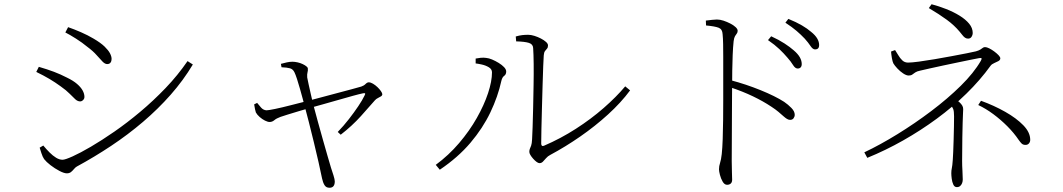

<svg xmlns="http://www.w3.org/2000/svg" viewBox="-20 -832 5010 905"><path d="M288 -679 301 -704Q330 -694 362 -680Q394 -666 421 -650Q455 -630 473 -612.5Q491 -595 498.5 -580.5Q506 -566 506 -554Q506 -544 501 -537Q496 -530 485 -530Q475 -530 463.5 -541.5Q452 -553 435.5 -572Q419 -591 392 -611Q368 -631 338 -650Q308 -669 288 -679ZM864 -544 889 -528Q844 -453 784.5 -385.5Q725 -318 654 -257.5Q583 -197 504 -144.5Q425 -92 342 -47Q335 -43 328.5 -35Q322 -27 314.5 -21Q307 -15 295 -15Q282 -15 260 -26.5Q238 -38 218 -53.5Q198 -69 188 -82Q181 -92 175 -110.5Q169 -129 167 -136L184 -146Q199 -128 214 -113Q229 -98 244.5 -88.5Q260 -79 275 -79Q287 -79 322.5 -95Q358 -111 408.5 -140.5Q459 -170 519 -211.5Q579 -253 641 -305Q703 -357 760.5 -417Q818 -477 864 -544ZM151 -493 163 -517Q204 -505 234.5 -493.5Q265 -482 296 -466Q325 -452 343 -436.5Q361 -421 369.5 -405.5Q378 -390 378 -375Q378 -369 375 -364.5Q372 -360 367.5 -357Q363 -354 358 -354Q346 -354 335 -364Q324 -374 308.5 -390Q293 -406 266 -425Q240 -444 213 -460Q186 -476 151 -493Z M1307 -515 1304 -531Q1318 -535 1332 -538Q1346 -541 1358 -541Q1370 -541 1383 -538Q1396 -535 1406.5 -530Q1417 -525 1424 -519.5Q1431 -514 1431 -509Q1432 -499 1429.5 -491Q1427 -483 1428 -467Q1430 -457 1434.5 -435.5Q1439 -414 1445 -388.5Q1451 -363 1456 -341Q1466 -303 1478 -259.5Q1490 -216 1502 -173.5Q1514 -131 1524 -96.5Q1534 -62 1540 -42Q1546 -24 1552 -5Q1558 14 1558 23Q1558 53 1533 53Q1517 53 1509.5 40.5Q1502 28 1498 9Q1492 -22 1481.5 -67.5Q1471 -113 1459 -163Q1447 -213 1435.5 -257.5Q1424 -302 1416 -332Q1413 -344 1407 -366Q1401 -388 1394 -413Q1387 -438 1380 -459.5Q1373 -481 1368 -491Q1361 -506 1347 -510Q1333 -514 1307 -515ZM1192 -347Q1200 -337 1210.5 -325Q1221 -313 1236 -312Q1245 -312 1276.5 -318.5Q1308 -325 1350.5 -336Q1393 -347 1433 -357Q1457 -363 1493.5 -373Q1530 -383 1568.5 -393Q1607 -403 1638 -411.5Q1669 -420 1683 -424Q1695 -428 1703 -436Q1711 -444 1718 -444Q1727 -444 1738 -437.5Q1749 -431 1759 -421.5Q1769 -412 1775.5 -402.5Q1782 -393 1782 -388Q1782 -382 1776 -378Q1770 -374 1761.5 -370Q1753 -366 1747 -359Q1723 -331 1681 -284.5Q1639 -238 1586 -197L1572 -210Q1600 -239 1624.5 -270.5Q1649 -302 1668.5 -331Q1688 -360 1698 -381Q1703 -390 1700.5 -392Q1698 -394 1690 -392Q1675 -389 1644 -380.5Q1613 -372 1575 -361Q1537 -350 1501 -340Q1465 -330 1440 -323Q1416 -316 1387 -307.5Q1358 -299 1334.5 -291.5Q1311 -284 1302 -281Q1283 -274 1273 -265.5Q1263 -257 1251 -257Q1242 -257 1229 -263.5Q1216 -270 1204 -280.5Q1192 -291 1186 -302Q1184 -308 1182 -317.5Q1180 -327 1178 -340Z M2411 -660Q2428 -665 2441.5 -666.5Q2455 -668 2470 -668Q2483 -668 2499 -663Q2515 -658 2529.5 -650.5Q2544 -643 2553.5 -634.5Q2563 -626 2563 -618Q2563 -608 2558.5 -603Q2554 -598 2549 -591.5Q2544 -585 2543 -571Q2542 -559 2540.5 -520.5Q2539 -482 2537.5 -430Q2536 -378 2534.5 -323.5Q2533 -269 2532 -224Q2531 -179 2531 -156Q2531 -140 2544 -145Q2623 -179 2694.5 -225Q2766 -271 2825.5 -323Q2885 -375 2927 -425L2950 -406Q2907 -348 2846 -292.5Q2785 -237 2715 -188.5Q2645 -140 2574 -102Q2562 -96 2554 -86.5Q2546 -77 2539 -70Q2532 -63 2523 -63Q2517 -63 2509 -69Q2501 -75 2493 -84Q2485 -93 2480 -101.5Q2475 -110 2475 -116Q2475 -125 2477.5 -130.5Q2480 -136 2483.5 -145.5Q2487 -155 2488 -175Q2489 -193 2490.5 -233Q2492 -273 2493 -324.5Q2494 -376 2495 -430Q2496 -484 2495.5 -530.5Q2495 -577 2493 -606Q2492 -624 2472.5 -630Q2453 -636 2413 -637ZM2222 -533V-556Q2231 -558 2245 -559.5Q2259 -561 2272 -559Q2284 -558 2299.5 -551.5Q2315 -545 2330.5 -535.5Q2346 -526 2356 -515.5Q2366 -505 2366 -495Q2366 -481 2356.5 -474.5Q2347 -468 2343 -450Q2327 -377 2291.5 -302.5Q2256 -228 2197.5 -159Q2139 -90 2053 -32L2034 -55Q2095 -100 2144 -157.5Q2193 -215 2227.5 -276Q2262 -337 2280.5 -393Q2299 -449 2299 -491Q2299 -506 2284 -515Q2269 -524 2250.5 -528Q2232 -532 2222 -533Z M3691 -561Q3675 -580 3653.5 -600.5Q3632 -621 3600 -643L3615 -661Q3652 -644 3678 -627Q3704 -610 3721 -595Q3741 -578 3750 -562Q3759 -546 3759 -530Q3759 -520 3754 -514.5Q3749 -509 3740 -509Q3728 -509 3718 -525.5Q3708 -542 3691 -561ZM3773 -650Q3755 -669 3734.5 -686.5Q3714 -704 3682 -725L3696 -743Q3733 -728 3759.5 -712.5Q3786 -697 3803 -682Q3823 -666 3832 -650.5Q3841 -635 3841 -620Q3841 -609 3836 -604Q3831 -599 3822 -599Q3811 -599 3800.5 -615Q3790 -631 3773 -650ZM3307 -735Q3325 -737 3337 -738.5Q3349 -740 3359 -740Q3374 -740 3390.5 -734.5Q3407 -729 3422.5 -721Q3438 -713 3447.5 -704Q3457 -695 3457 -687Q3457 -679 3453 -674Q3449 -669 3444.5 -661.5Q3440 -654 3438 -638Q3435 -610 3433.5 -572.5Q3432 -535 3431.5 -499Q3431 -463 3431 -437Q3431 -424 3430.5 -383.5Q3430 -343 3430 -288.5Q3430 -234 3429.5 -177Q3429 -120 3429 -73Q3429 -42 3430 -20.5Q3431 1 3431 15Q3431 27 3424.5 33Q3418 39 3407 39Q3395 39 3386.5 24.5Q3378 10 3373.5 -7.5Q3369 -25 3369 -34Q3369 -49 3374 -64Q3379 -79 3382 -106Q3385 -134 3386.5 -177Q3388 -220 3388.5 -268.5Q3389 -317 3389 -362Q3389 -407 3389 -438Q3389 -468 3389 -500.5Q3389 -533 3389 -564.5Q3389 -596 3388.5 -624Q3388 -652 3386 -671Q3385 -694 3368 -701Q3351 -708 3308 -712ZM3424 -454Q3496 -435 3565 -407Q3634 -379 3676 -352Q3695 -339 3710.5 -323Q3726 -307 3726 -291Q3726 -282 3720.5 -274.5Q3715 -267 3704 -267Q3697 -267 3689.5 -271.5Q3682 -276 3672.5 -284.5Q3663 -293 3649.5 -304.5Q3636 -316 3616 -329Q3577 -355 3529 -378Q3481 -401 3424 -420Z M4371 -812Q4405 -803 4439.5 -789.5Q4474 -776 4502.5 -758.5Q4531 -741 4548 -720.5Q4565 -700 4565 -676Q4565 -667 4559.5 -658.5Q4554 -650 4543 -650Q4535 -650 4528.5 -654.5Q4522 -659 4516 -667Q4510 -675 4503 -683Q4478 -713 4442.5 -739Q4407 -765 4358 -794ZM4068 -88 4054 -114Q4128 -149 4210 -199.5Q4292 -250 4369.5 -308.5Q4447 -367 4508.5 -427.5Q4570 -488 4603 -545Q4608 -554 4606.5 -557Q4605 -560 4595 -558Q4583 -556 4556.5 -550.5Q4530 -545 4496 -538Q4462 -531 4427 -523.5Q4392 -516 4363 -509.5Q4334 -503 4317 -499Q4302 -496 4294 -490.5Q4286 -485 4280 -480.5Q4274 -476 4263 -476Q4252 -476 4237 -486Q4222 -496 4209.5 -509.5Q4197 -523 4191 -533Q4187 -541 4184 -558Q4181 -575 4180 -589L4199 -596Q4206 -586 4214 -572Q4222 -558 4233 -547.5Q4244 -537 4260 -537Q4277 -537 4311 -541.5Q4345 -546 4386 -553Q4427 -560 4467 -567.5Q4507 -575 4537.5 -581Q4568 -587 4580 -590Q4594 -594 4601 -598.5Q4608 -603 4612.5 -606.5Q4617 -610 4623 -610Q4631 -610 4643 -604Q4655 -598 4667 -589Q4679 -580 4687 -571.5Q4695 -563 4695 -557Q4695 -549 4686 -544Q4677 -539 4666 -534.5Q4655 -530 4649 -522Q4600 -454 4535.5 -391Q4471 -328 4395.5 -272.5Q4320 -217 4237 -170Q4154 -123 4068 -88ZM4477 -284Q4477 -308 4473 -318Q4469 -328 4459 -341L4483 -366Q4495 -357 4503 -349.5Q4511 -342 4515.5 -334.5Q4520 -327 4520 -318Q4520 -308 4519 -293.5Q4518 -279 4517.5 -253Q4517 -227 4516 -184Q4515 -141 4515 -73Q4515 -51 4516.5 -27Q4518 -3 4518 14Q4518 23 4515 31Q4512 39 4506 44.5Q4500 50 4490 50Q4479 50 4473.5 38Q4468 26 4466 10.5Q4464 -5 4464 -15Q4464 -29 4466.5 -39.5Q4469 -50 4471 -79Q4472 -90 4473 -116Q4474 -142 4475 -174Q4476 -206 4476.5 -236Q4477 -266 4477 -284ZM4604 -357Q4665 -335 4718 -305Q4771 -275 4803.5 -241.5Q4836 -208 4836 -173Q4836 -163 4830 -156Q4824 -149 4814 -149Q4802 -149 4795.5 -155.5Q4789 -162 4782 -172Q4759 -206 4728 -237Q4697 -268 4662 -294Q4627 -320 4591 -337Z"/></svg>

Font: Noto Serif TC
Style: Regular
Weight: 200
Designer: Ryoko NISHIZUKA 西塚涼子 (kana & ideographs); Frank Grießhammer (Latin, Greek & Cyrillic); Wenlong ZHANG 张文龙 (bopomofo); San
Foundry: Adobe
Version: Version 2.001;hotconv 1.1.0;makeotfexe 2.6.0